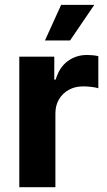

<svg xmlns="http://www.w3.org/2000/svg" viewBox="-20 -783 449 803"><path d="M60.7 0V-545.9H207V-450H212.9Q227.7 -501.1 262.9 -527.1Q298.1 -553.1 343.8 -553.1Q355.1 -553.1 368.2 -551.9Q381.2 -550.6 391.2 -548V-413.9Q380.7 -417.5 361.9 -419.6Q343.1 -421.7 327.1 -421.7Q294 -421.7 267.8 -407.3Q241.5 -392.9 226.6 -367.4Q211.7 -342 211.7 -308.4V0ZM168 -613.7 235.7 -762.7H374.4L273 -613.7Z"/></svg>

Font: Inter V
Style: 
Weight: 400
Designer: Rasmus Andersson
Foundry: rsms
Version: Version 4.000;git-a3f224843